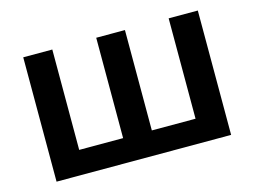

<svg xmlns="http://www.w3.org/2000/svg" viewBox="-79 -672 1065 804"><g transform="rotate(-15 453.5 -269.5)"><path d="M832 0V-539.1H705.6V-104H516.1V-539.1H391.6V-104H201.2V-539.1H75.2V0Z"/></g></svg>

Font: Winston SemiBold
Style: Regular
Weight: 600
Designer: Vernon Adams, Kim Jin-seong, David Berlow, Cristiano Sobral
Foundry: The Winston Project Authors
Version: Version 3.004